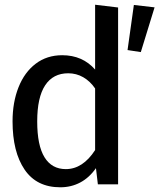

<svg xmlns="http://www.w3.org/2000/svg" viewBox="-20 -790 683 823"><path d="M387.7 -769.7 486.2 -757.9V0H399.5L391.3 -69.2Q362.6 -28.2 323.8 -7.7Q285.1 12.8 238.5 12.8Q136.9 12.8 85.4 -63.1Q33.8 -139 33.8 -269.7Q33.8 -351.8 59.5 -416.2Q85.1 -480.5 133.1 -516.9Q181 -553.3 246.7 -553.3Q333.8 -553.3 387.7 -491.8ZM139.5 -269.7Q139.5 -166.7 170.8 -115.9Q202.1 -65.1 262.1 -65.1Q334.9 -65.1 387.7 -146.7V-410.8Q366.2 -442.1 336.7 -459Q307.2 -475.9 272.3 -475.9Q207.7 -475.9 173.6 -424.4Q139.5 -372.8 139.5 -269.7ZM526.7 -575.4 553.8 -768.7 642.6 -758.5 583.6 -566.7Z"/></svg>

Font: Fira Code Fixed Retina
Style: Regular
Weight: 450
Monospace: yes
Designer: Carrois Corporate, Edenspiekermann AG, Nikita Prokopov
Foundry: Carrois Corporate, Edenspiekermann AG, Nikita Prokopov
Version: Version 5.002